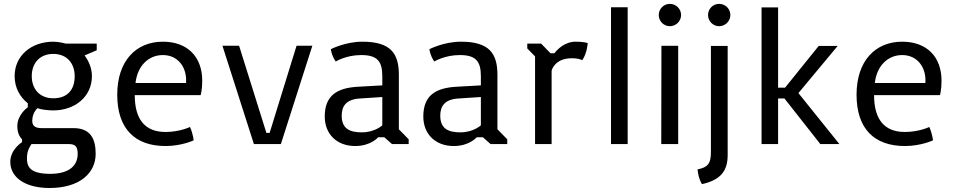

<svg xmlns="http://www.w3.org/2000/svg" viewBox="-20 -731 4874 974"><path d="M91.8 -9.8C91.8 -9.8 32.2 26.9 32.2 89.8C32.2 170.4 109.4 222.7 231.4 222.7C383.8 222.7 465.3 147.5 465.3 49.3C465.3 -26.9 439 -81.1 353 -81.1H189.9C156.7 -81.1 143.6 -94.2 143.6 -118.2C143.6 -159.7 169.9 -182.1 169.9 -182.1C189 -174.8 225.6 -170.9 250.5 -170.9C359.9 -170.9 446.3 -240.7 446.3 -344.7C446.3 -385.3 430.2 -421.4 409.2 -449.7L470.7 -476.1V-509.8H313.5C313.5 -509.8 280.8 -519.5 250.5 -519.5C140.1 -519.5 54.2 -449.7 54.2 -344.7C54.2 -285.2 82 -237.8 121.1 -207V-187C121.1 -187 67.9 -150.4 67.9 -91.8C67.9 -62.5 75.7 -40.5 91.8 -24.4ZM250.5 -232.4C181.6 -232.4 141.1 -279.3 141.1 -344.7C141.1 -410.6 181.6 -457.5 250.5 -457.5C318.4 -457.5 358.9 -410.6 358.9 -344.7C358.9 -272 318.4 -232.4 250.5 -232.4ZM116.7 71.3C116.7 32.7 131.8 12.2 139.6 0H330.6C364.3 0 374 15.1 374 50.3C374 103 338.4 150.9 234.4 150.9C126.5 150.9 116.7 109.4 116.7 71.3Z M574.7 -250.5C574.7 -78.1 664.6 9.8 819.8 9.8C901.9 9.8 962.4 -19 962.4 -19C962.4 -19 960 -50.3 943.8 -86.9C943.8 -86.9 892.1 -61.5 819.8 -61.5C716.3 -61.5 663.6 -124.5 663.6 -248.5H998C998 -248.5 1005.9 -275.4 1005.9 -321.3C1005.9 -442.9 931.2 -519.5 806.2 -519.5C670.4 -519.5 574.7 -422.4 574.7 -250.5ZM667.5 -310.1C676.8 -395 731.9 -451.7 806.2 -451.7C883.8 -451.7 929.7 -388.2 923.8 -310.1Z M1268.1 0H1404.8L1564.5 -499H1484.4L1347.7 -56.6H1331.5L1192.9 -499H1108.4Z M1627.4 -139.6C1627.4 -51.3 1688.5 9.8 1781.7 9.8C1861.8 9.8 1898.4 -34.7 1898.4 -34.7H1929.7L1968.8 0H2053.2V-24.4L2003.4 -75.2V-351.6C2003.4 -460 1961.9 -519.5 1818.4 -519.5C1731.4 -519.5 1658.2 -481.4 1658.2 -481.4C1658.2 -481.4 1662.1 -448.7 1683.1 -418.9C1683.1 -418.9 1735.4 -451.7 1812.5 -451.7C1893.6 -451.7 1919.4 -420.4 1919.4 -344.7V-297.9L1796.4 -291C1689.5 -285.2 1627.4 -246.6 1627.4 -139.6ZM1713.4 -144.5C1713.4 -191.9 1735.4 -227.5 1806.6 -231.4L1919.4 -238.8V-95.2C1919.4 -95.2 1881.8 -59.6 1815.4 -59.6C1753.9 -59.6 1713.4 -78.1 1713.4 -144.5Z M2127.4 -139.6C2127.4 -51.3 2188.5 9.8 2281.7 9.8C2361.8 9.8 2398.4 -34.7 2398.4 -34.7H2429.7L2468.8 0H2553.2V-24.4L2503.4 -75.2V-351.6C2503.4 -460 2461.9 -519.5 2318.4 -519.5C2231.4 -519.5 2158.2 -481.4 2158.2 -481.4C2158.2 -481.4 2162.1 -448.7 2183.1 -418.9C2183.1 -418.9 2235.4 -451.7 2312.5 -451.7C2393.6 -451.7 2419.4 -420.4 2419.4 -344.7V-297.9L2296.4 -291C2189.5 -285.2 2127.4 -246.6 2127.4 -139.6ZM2213.4 -144.5C2213.4 -191.9 2235.4 -227.5 2306.6 -231.4L2419.4 -238.8V-95.2C2419.4 -95.2 2381.8 -59.6 2315.4 -59.6C2253.9 -59.6 2213.4 -78.1 2213.4 -144.5Z M2694.3 0H2778.3V-372.1C2778.3 -372.1 2791.5 -435.5 2881.3 -435.5C2904.3 -435.5 2918 -432.6 2934.1 -425.8C2959.5 -464.4 2961.4 -512.7 2961.4 -512.7C2944.8 -517.6 2920.9 -519.5 2900.4 -519.5C2843.8 -519.5 2806.2 -479 2792.5 -460.9H2772.5L2725.1 -509.8H2654.8V-485.4L2694.3 -444.8Z M3079.6 0H3164.1V-694.3H3079.6Z M3377.9 -598.1C3409.2 -598.1 3435.1 -623.5 3435.1 -654.8C3435.1 -686.5 3409.2 -711.4 3377.9 -711.4C3347.2 -711.4 3321.8 -686.5 3321.8 -654.8C3321.8 -623.5 3347.2 -598.1 3377.9 -598.1ZM3334.5 0H3420.4V-498.5H3335.4Z M3627.9 -598.1C3659.2 -598.1 3685.1 -623.5 3685.1 -654.8C3685.1 -686.5 3659.2 -711.4 3627.9 -711.4C3597.2 -711.4 3571.8 -686.5 3571.8 -654.8C3571.8 -623.5 3597.2 -598.1 3627.9 -598.1ZM3586.4 41.5C3586.4 103 3566.9 118.2 3518.6 128.4C3518.6 128.4 3521.5 171.9 3541 203.1C3635.3 182.1 3671.4 136.7 3671.4 55.7V-498H3586.4Z M3843.3 0H3927.2V-231.4H3959.5L4141.6 0H4238.3L4030.3 -258.8L4229.5 -498H4133.3L3962.4 -286.1H3927.2V-693.4H3843.3Z M4325.2 -250.5C4325.2 -78.1 4415 9.8 4570.3 9.8C4652.3 9.8 4712.9 -19 4712.9 -19C4712.9 -19 4710.4 -50.3 4694.3 -86.9C4694.3 -86.9 4642.6 -61.5 4570.3 -61.5C4466.8 -61.5 4414.1 -124.5 4414.1 -248.5H4748.5C4748.5 -248.5 4756.3 -275.4 4756.3 -321.3C4756.3 -442.9 4681.6 -519.5 4556.6 -519.5C4420.9 -519.5 4325.2 -422.4 4325.2 -250.5ZM4418 -310.1C4427.2 -395 4482.4 -451.7 4556.6 -451.7C4634.3 -451.7 4680.2 -388.2 4674.3 -310.1Z"/></svg>

Font: Basic
Style: Regular
Weight: 400
Designer: Magnus Gaarde
Foundry: Magnus Gaarde
Version: Version 1.001